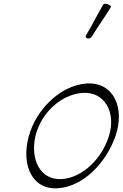

<svg xmlns="http://www.w3.org/2000/svg" viewBox="-20 -991 653 1023"><path d="M468 -794C500 -848 538 -899 570 -952C574 -956 568 -963 557 -967C546 -972 534 -972 531 -968C498 -914 473 -859 440 -806C434 -798 436 -790 444 -787C451 -784 462 -787 468 -794ZM289 12C425 3 546 -125 595 -265C648 -418 584 -556 440 -546C302 -536 173 -408 134 -267C133 -265 132 -263 132 -260C93 -112 151 22 289 12ZM169 -267C170 -269 170 -270 171 -274C201 -389 305 -488 420 -496C538 -504 599 -392 561 -268C525 -150 424 -45 310 -37C194 -29 140 -142 169 -267Z"/></svg>

Font: Nupuram Thin Italic
Style: Regular
Weight: 100
Designer: Santhosh Thottingal (santhosh.thottingal@gmail.com)
Foundry: SMC
Version: Version 1.000